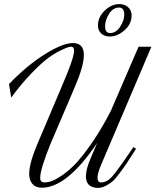

<svg xmlns="http://www.w3.org/2000/svg" viewBox="-20 -911 762 941"><path d="M164 -207 281 -483Q343 -626 343 -662Q343 -682 329 -682Q324 -682 315.5 -680Q307 -678 277.5 -664Q248 -650 216 -626.5Q184 -603 134.5 -552Q85 -501 35 -433L24 -499Q114 -592 201 -646Q288 -700 337 -700Q391 -700 391 -642Q391 -587 346 -483L228 -207Q177 -82 177 -39Q177 -17 198 -17Q211 -17 227.5 -21.5Q244 -26 276.5 -46.5Q309 -67 343.5 -101.5Q378 -136 426.5 -205Q475 -274 523 -367L659 -682H722L475 -102Q458 -62 458 -40Q458 -17 475 -17Q504 -17 529 -45Q554 -73 618 -167Q629 -182 634 -190L647 -182Q615 -132 601 -111Q587 -90 564.5 -60Q542 -30 528 -19Q514 -8 496 1Q478 10 458 10Q451 10 443.5 8.5Q436 7 425.5 2Q415 -3 408 -15.5Q401 -28 401 -47Q401 -82 425 -137L456 -210Q308 9 185 9Q155 9 139 -9.5Q123 -28 123 -58Q123 -111 164 -207ZM565 -891Q591 -891 608 -875.5Q625 -860 625 -836Q625 -793 590 -762.5Q555 -732 518 -732Q492 -732 476 -747Q460 -762 460 -786Q460 -827 493 -859Q526 -891 565 -891ZM563 -874Q534 -874 514.5 -843Q495 -812 495 -782Q495 -749 520 -749Q548 -749 568.5 -779.5Q589 -810 589 -840Q589 -874 563 -874Z"/></svg>

Font: Dynalight
Style: Regular
Weight: 400
Designer: Astigmatic (AOETI)
Foundry: Astigmatic (AOETI)
Version: Version 1.000